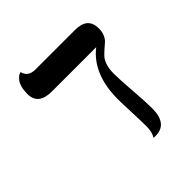

<svg xmlns="http://www.w3.org/2000/svg" viewBox="-161 -656 759 759"><g transform="rotate(-45 219.0 -276.0)"><path d="M331.1 -291Q331.1 -256.3 336.4 -188.2Q341.8 -120.1 341.8 -85.4Q341.8 1.5 274.4 1.5Q271.5 1.5 267.6 1.2Q263.7 1 262.7 1Q275.4 -17.6 275.4 -49.3Q275.4 -83 273.2 -133.8Q271 -184.6 271 -206.5Q271 -346.2 356 -412.6H108.4Q32.7 -412.6 32.7 -474.1Q32.7 -495.1 37.1 -511Q41.5 -526.9 47.9 -534.7Q54.2 -542.5 60.3 -547.4Q66.4 -552.2 70.8 -553.2L75.2 -554.2Q83 -520 124 -520H345.7Q416 -520 416 -458Q416 -438.5 409.7 -424.1Q403.3 -409.7 394 -401.6Q384.8 -393.6 373.5 -383.8Q362.3 -374 353 -364Q343.8 -354 337.4 -335.2Q331.1 -316.4 331.1 -291Z"/></g></svg>

Font: Libertinage
Style: f
Weight: 400
Designer: OSP
Foundry: OSP
Version: Version 1.0; 2008; OFL relea